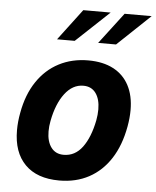

<svg xmlns="http://www.w3.org/2000/svg" viewBox="-56 -838 731 898"><g transform="rotate(5 310.0 -389.0)"><path d="M38.5 -205Q38.5 -245 46.5 -287Q62 -373.5 103 -434.5Q144 -495.5 205.2 -527.2Q266.5 -559 342.5 -559Q412 -559 460.5 -533.5Q509 -508 534.2 -460Q559.5 -412 559.5 -344.5Q559.5 -308 552 -266.5Q536 -178 495.8 -115.5Q455.5 -53 394.5 -20.2Q333.5 12.5 255.5 12.5Q151 12.5 94.8 -44.2Q38.5 -101 38.5 -205ZM404 -283Q409 -309.5 409 -334.5Q409 -382.5 388.5 -410.8Q368 -439 330 -439Q279.5 -439 243 -391Q206.5 -343 191 -262Q186 -237 186 -212.5Q186 -165 206.8 -137Q227.5 -109 265.5 -109Q319 -109 353.5 -155.5Q388 -202 404 -283ZM492.5 -791H619.5L465 -644.5H381ZM298.5 -791H427L271 -644.5H188Z"/></g></svg>

Font: JuliaMono ExtraBoldItalic
Style: Regular
Weight: 800
Italic angle: -9°
Monospace: yes
Designer: cormullion
Foundry: corm
Version: Version 0.049; ttfautohint (v1.8.4)